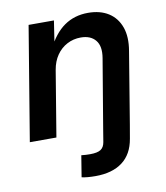

<svg xmlns="http://www.w3.org/2000/svg" viewBox="-85 -620 777 900"><g transform="rotate(-10 304.0 -170.0)"><path d="M231.4 204.1 248 102.1Q258.3 103.5 270 104Q281.7 104.5 290 104.5Q324.7 104.5 340.6 94Q356.4 83.5 360.4 59.1L370.1 0H497.1L485.8 65.4Q473.6 137.7 425.3 173.8Q377 210 297.4 210Q276.9 210 260 208.5Q243.2 207 231.4 204.1ZM199.2 -312.5 147.5 0H21L110.8 -542.5H231.4L210.9 -408.2L198.7 -412.1Q232.4 -481.9 281 -515.9Q329.6 -549.8 394.5 -549.8Q452.1 -549.8 491.7 -524.7Q531.2 -499.5 547.9 -452.6Q564.5 -405.8 553.2 -340.3L497.1 0H370.1L425.3 -329.1Q434.6 -384.8 411.1 -413.3Q387.7 -441.9 340.8 -441.9Q305.7 -441.9 275.9 -426.3Q246.1 -410.6 226.1 -381.8Q206.1 -353 199.2 -312.5Z"/></g></svg>

Font: Inter 16pt SemiBold
Style: Italic
Weight: 600
Italic angle: -9.3988°
Version: Version 4.001;git-66647c0bb